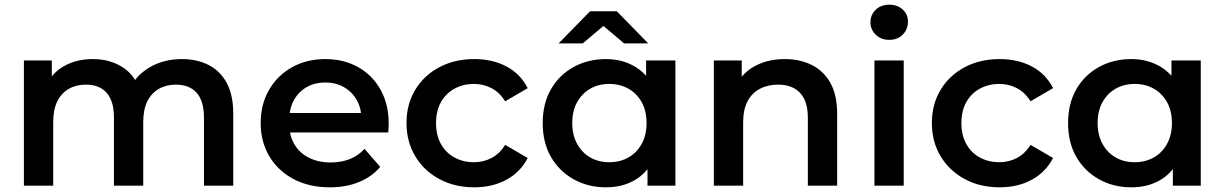

<svg xmlns="http://www.w3.org/2000/svg" viewBox="-20 -792 5224 819"><path d="M756 -540Q820 -540 869.5 -515Q919 -490 947 -438.5Q975 -387 975 -306V0H850V-290Q850 -361 819 -396Q788 -431 730 -431Q689 -431 657.5 -413Q626 -395 608.5 -360Q591 -325 591 -271V0H466V-290Q466 -361 435 -396Q404 -431 346 -431Q305 -431 273.5 -413Q242 -395 224.5 -360Q207 -325 207 -271V0H82V-534H201V-392L180 -434Q207 -486 258.5 -513Q310 -540 376 -540Q451 -540 506.5 -503Q562 -466 580 -391L531 -408Q557 -468 617 -504Q677 -540 756 -540Z M1387 7Q1298 7 1231.5 -28.5Q1165 -64 1128.5 -126Q1092 -188 1092 -267Q1092 -347 1127.5 -408.5Q1163 -470 1225.5 -505Q1288 -540 1368 -540Q1446 -540 1507 -506Q1568 -472 1603 -410Q1638 -348 1638 -264Q1638 -256 1637.5 -246Q1637 -236 1636 -227H1191V-310H1570L1521 -284Q1522 -330 1502 -365Q1482 -400 1447.5 -420Q1413 -440 1368 -440Q1322 -440 1287.5 -420Q1253 -400 1233.5 -364.5Q1214 -329 1214 -281V-261Q1214 -213 1236 -176Q1258 -139 1298 -119Q1338 -99 1390 -99Q1435 -99 1471 -113Q1507 -127 1535 -157L1602 -80Q1566 -38 1511.5 -15.5Q1457 7 1387 7Z M2003 7Q1919 7 1853.5 -28.5Q1788 -64 1751 -126Q1714 -188 1714 -267Q1714 -347 1751 -408.5Q1788 -470 1853.5 -505Q1919 -540 2003 -540Q2081 -540 2140.5 -508.5Q2200 -477 2231 -416L2135 -360Q2111 -398 2076.5 -416Q2042 -434 2002 -434Q1956 -434 1919 -414Q1882 -394 1861 -356.5Q1840 -319 1840 -267Q1840 -215 1861 -177.5Q1882 -140 1919 -120Q1956 -100 2002 -100Q2042 -100 2076.5 -118Q2111 -136 2135 -174L2231 -118Q2200 -58 2140.5 -25.5Q2081 7 2003 7Z M2565 7Q2488 7 2426.5 -27.5Q2365 -62 2330 -123Q2295 -184 2295 -267Q2295 -350 2330 -411Q2365 -472 2426.5 -506Q2488 -540 2565 -540Q2631 -540 2684 -510.5Q2737 -481 2768.5 -421Q2800 -361 2800 -267Q2800 -174 2769.5 -113.5Q2739 -53 2686.5 -23Q2634 7 2565 7ZM2579 -100Q2624 -100 2660 -120Q2696 -140 2717 -178Q2738 -216 2738 -267Q2738 -319 2717 -356.5Q2696 -394 2660 -414Q2624 -434 2579 -434Q2534 -434 2498.5 -414Q2463 -394 2442 -356.5Q2421 -319 2421 -267Q2421 -216 2442 -178Q2463 -140 2498.5 -120Q2534 -100 2579 -100ZM2742 0V-126L2746 -268L2736 -410V-534H2861V0ZM2363 -607 2497 -744H2611L2745 -607H2642L2506 -722H2602L2466 -607Z M3328 -540Q3392 -540 3442.5 -515Q3493 -490 3522 -438.5Q3551 -387 3551 -306V0H3426V-290Q3426 -361 3392.5 -396Q3359 -431 3299 -431Q3255 -431 3221 -413Q3187 -395 3168.5 -359.5Q3150 -324 3150 -270V0H3025V-534H3144V-390L3123 -434Q3151 -485 3204.5 -512.5Q3258 -540 3328 -540Z M3710 0V-534H3835V0ZM3773 -622Q3738 -622 3715.5 -644Q3693 -666 3693 -697Q3693 -729 3715.5 -750.5Q3738 -772 3773 -772Q3808 -772 3830.5 -751.5Q3853 -731 3853 -700Q3853 -667 3831 -644.5Q3809 -622 3773 -622Z M4244 7Q4160 7 4094.5 -28.5Q4029 -64 3992 -126Q3955 -188 3955 -267Q3955 -347 3992 -408.5Q4029 -470 4094.5 -505Q4160 -540 4244 -540Q4322 -540 4381.5 -508.5Q4441 -477 4472 -416L4376 -360Q4352 -398 4317.5 -416Q4283 -434 4243 -434Q4197 -434 4160 -414Q4123 -394 4102 -356.5Q4081 -319 4081 -267Q4081 -215 4102 -177.5Q4123 -140 4160 -120Q4197 -100 4243 -100Q4283 -100 4317.5 -118Q4352 -136 4376 -174L4472 -118Q4441 -58 4381.5 -25.5Q4322 7 4244 7Z M4806 7Q4729 7 4667.5 -27.5Q4606 -62 4571 -123Q4536 -184 4536 -267Q4536 -350 4571 -411Q4606 -472 4667.5 -506Q4729 -540 4806 -540Q4872 -540 4925 -510.5Q4978 -481 5009.5 -421Q5041 -361 5041 -267Q5041 -174 5010.5 -113.5Q4980 -53 4927.5 -23Q4875 7 4806 7ZM4820 -100Q4865 -100 4901 -120Q4937 -140 4958 -178Q4979 -216 4979 -267Q4979 -319 4958 -356.5Q4937 -394 4901 -414Q4865 -434 4820 -434Q4775 -434 4739.5 -414Q4704 -394 4683 -356.5Q4662 -319 4662 -267Q4662 -216 4683 -178Q4704 -140 4739.5 -120Q4775 -100 4820 -100ZM4983 0V-126L4987 -268L4977 -410V-534H5102V0Z"/></svg>

Font: MOST Montserrat SemiBold
Style: Regular
Weight: 600
Designer: Julieta Ulanovsky
Foundry: Julieta Ulanovsky
Version: Version 8.000;March 11, 2024;FontCreator 15.0.0.2926 64-bit